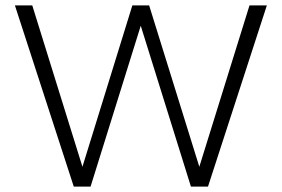

<svg xmlns="http://www.w3.org/2000/svg" viewBox="-20 -688 1039 708"><path d="M252 0 35 -668H99L284 -73L468 -668H530L715 -73L900 -668H964L747 0H684L499 -593L314 0Z"/></svg>

Font: Gantari Light
Style: Regular
Weight: 300
Designer: Anugrah Pasau
Foundry: Lafontype
Version: Version 1.000; ttfautohint (v1.8.3)